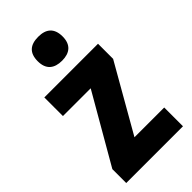

<svg xmlns="http://www.w3.org/2000/svg" viewBox="-240 -829 890 890"><g transform="rotate(-45 205.5 -384.0)"><path d="M210 -768C157 -768 128 -744 128 -689C128 -635 159 -611 210 -611C260 -611 291 -635 291 -689C291 -743 262 -768 210 -768ZM391 0V-123H196L383 -450V-549H31V-427H213L19 -91V0Z"/></g></svg>

Font: Noto Sans Sinhala UI Condensed ExtraBold
Style: Regular
Weight: 800
Width: 3
Designer: Jelle Bosma - Monotype Design Team
Foundry: Monotype Imaging Inc.
Version: Version 2.006